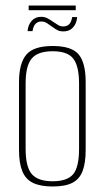

<svg xmlns="http://www.w3.org/2000/svg" viewBox="-20 -670 380 697"><path d="M171 7Q127 7 100 -6Q73 -19 61 -48.5Q49 -78 49 -125V-372Q49 -440 75.5 -471.5Q102 -503 171 -503Q240 -503 265.5 -472.5Q291 -442 291 -372V-125Q291 -79 280 -49.5Q269 -20 243 -6.5Q217 7 171 7ZM171 -12Q224 -12 245.5 -37.5Q267 -63 267 -130V-367Q267 -429 246.5 -456.5Q226 -484 171 -484Q118 -484 95.5 -458Q73 -432 73 -367V-130Q73 -64 95.5 -38Q118 -12 171 -12ZM210 -556Q198 -556 190.5 -559.5Q183 -563 169 -573Q162 -578 152 -585Q142 -592 130 -592Q118 -592 109.5 -584Q101 -576 98 -557H80Q82 -580 95 -594.5Q108 -609 130 -609Q142 -609 152.5 -603.5Q163 -598 174 -590Q184 -583 192 -578.5Q200 -574 210 -574Q222 -574 230.5 -581.5Q239 -589 242 -608H260Q259 -593 252.5 -581Q246 -569 235.5 -562.5Q225 -556 210 -556ZM84 -633V-650H255V-633Z"/></svg>

Font: Alumni Sans Thin
Style: Regular
Weight: 100
Designer: Robert E. Leuschke
Foundry: Robert E. Leuschke
Version: Version 1.018